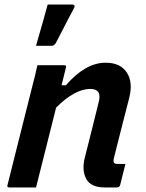

<svg xmlns="http://www.w3.org/2000/svg" viewBox="-20 -822 640 842"><path d="M144 -536H261Q273 -536 269 -525Q260 -488 250 -448H269Q310 -496 354 -521.5Q398 -547 443 -547Q507 -547 535.5 -505Q564 -463 547 -394Q530 -327 513 -261.5Q496 -196 479 -127Q476 -112 481 -107Q485 -103 497 -103H530Q524 -80 518.5 -57Q513 -34 507 -11Q504 0 493 0H439Q378 0 358 -38Q338 -76 352 -131Q368 -194 382.5 -252Q397 -310 413 -375Q428 -432 376 -432Q308 -432 226 -350Q204 -262 182 -174.5Q160 -87 138 0H21Q9 0 13 -11Q40 -118 66.5 -224.5Q93 -331 120 -437Q128 -467 134 -492Q140 -517 144 -536ZM297 -802Q305 -802 306.5 -797.5Q308 -793 305 -787Q287 -754 276 -732.5Q265 -711 254 -689.5Q243 -668 224 -632Q221 -628 217 -624.5Q213 -621 206 -621H138Q149 -660 156.5 -686Q164 -712 171.5 -738.5Q179 -765 189 -802Z"/></svg>

Font: Recursive Mn Lnr St SmB
Style: Italic
Weight: 600
Italic angle: -15°
Monospace: yes
Version: Version 1.079;hotconv 1.0.112;makeotfexe 2.5.65598; ttfautoh